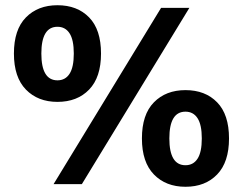

<svg xmlns="http://www.w3.org/2000/svg" viewBox="-20 -705 930 735"><path d="M200 -315Q125 -315 79.2 -362.1Q33.3 -409.2 33.3 -500Q33.3 -591.7 79.2 -638.3Q125 -685 200 -685Q275.8 -685 321.2 -638.3Q366.7 -591.7 366.7 -500Q366.7 -409.2 321.2 -362.1Q275.8 -315 200 -315ZM200 -397.5Q230 -397.5 246.2 -422.5Q262.5 -447.5 262.5 -500Q262.5 -552.5 246.2 -577.5Q230 -602.5 200 -602.5Q138.3 -602.5 138.3 -500Q138.3 -397.5 200 -397.5ZM690 10Q615 10 569.2 -37.1Q523.3 -84.2 523.3 -175Q523.3 -266.7 569.2 -313.3Q615 -360 690 -360Q765.8 -360 811.2 -313.3Q856.7 -266.7 856.7 -175Q856.7 -84.2 811.2 -37.1Q765.8 10 690 10ZM690 -72.5Q720 -72.5 736.2 -97.5Q752.5 -122.5 752.5 -175Q752.5 -227.5 736.2 -252.5Q720 -277.5 690 -277.5Q628.3 -277.5 628.3 -175Q628.3 -72.5 690 -72.5ZM185 0 596.7 -675H705L293.3 0Z"/></svg>

Font: Funnel Display Light
Style: Bold
Weight: 700
Version: Version 1.000